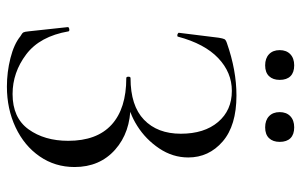

<svg xmlns="http://www.w3.org/2000/svg" viewBox="-174 -664 851 542"><g transform="rotate(90 251.0 -393.5)"><path d="M378 -161Q378 -242 332.5 -283.5Q287 -325 201 -325Q197 -325 197 -331Q197 -337 201 -337Q279 -337 318.5 -375Q358 -413 358 -479Q358 -545 325 -584Q292 -623 237 -623Q185 -623 144.5 -584.5Q104 -546 84 -471Q84 -469 80 -469Q78 -469 75.5 -470.5Q73 -472 73 -473L87 -586Q89 -598 91 -602Q93 -606 102 -609Q179 -636 250 -636Q335 -636 380 -597Q425 -558 425 -500Q425 -456 399.5 -418Q374 -380 336 -356Q298 -332 263 -329L277 -337Q354 -337 403 -293.5Q452 -250 452 -179Q452 -124 422 -80.5Q392 -37 340 -12.5Q288 12 225 12Q184 12 144.5 2Q105 -8 83 -26Q74 -31 72 -34.5Q70 -38 69 -49L57 -160Q57 -163 62.5 -164Q68 -165 69 -162Q83 -81 134 -42.5Q185 -4 246 -4Q313 -4 345.5 -49Q378 -94 378 -161ZM122 -758Q122 -777 133.5 -788Q145 -799 165 -799Q185 -799 195.5 -788.5Q206 -778 206 -758Q206 -739 195.5 -728Q185 -717 165 -717Q145 -717 133.5 -728Q122 -739 122 -758ZM297 -758Q297 -777 308.5 -788Q320 -799 340 -799Q360 -799 370.5 -788.5Q381 -778 381 -758Q381 -739 370.5 -728Q360 -717 340 -717Q320 -717 308.5 -728Q297 -739 297 -758Z"/></g></svg>

Font: Cormorant Unicase
Style: Regular
Weight: 400
Designer: Christian Thalmann (Catharsis Fonts)
Foundry: Catharsis Fonts
Version: Version 4.000